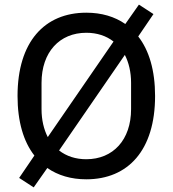

<svg xmlns="http://www.w3.org/2000/svg" viewBox="-20 -765 748 832"><path d="M354 12C535 12 652 -114 652 -349C652 -460 626 -547 579 -607L645 -704L582 -745L523 -661C477 -693 420 -710 354 -710C173 -710 56 -584 56 -349C56 -238 82 -151 129 -91L63 6L126 47L185 -37C231 -5 288 12 354 12ZM160 -292V-406C160 -539 238 -623 354 -623C400 -623 440 -610 472 -585L187 -171C170 -204 160 -245 160 -292ZM548 -406V-292C548 -159 470 -75 354 -75C308 -75 268 -88 236 -113L521 -527C538 -494 548 -453 548 -406Z"/></svg>

Font: IBM Plex Devanagari Text
Style: Regular
Weight: 450
Designer: Mike Abbink, Paul van der Laan, Pieter van Rosmalen, Erin McLaughlin
Foundry: Bold Monday
Version: Version 1.0